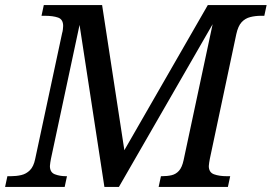

<svg xmlns="http://www.w3.org/2000/svg" viewBox="-40 -734 1067 754"><path d="M-20 0 -11 -42H2Q24 -42 43.5 -46.5Q63 -51 77.5 -65.5Q92 -80 98 -109L204 -604Q206 -610 207 -619Q208 -628 208 -632Q208 -658 188 -665Q168 -672 136 -672H123L132 -714H361L453 -114H431L776 -714H1007L998 -672H985Q963 -672 943 -667Q923 -662 909 -647Q895 -632 888 -600L784 -110Q783 -104 781.5 -95.5Q780 -87 780 -82Q780 -57 800.5 -49.5Q821 -42 852 -42H864L855 0H583L592 -42H595Q617 -42 634 -46Q651 -50 663 -63.5Q675 -77 681 -105L801 -667L810 -665L427 0H370L268 -665L279 -667L160 -110Q159 -104 157.5 -95.5Q156 -87 156 -82Q156 -57 175.5 -49.5Q195 -42 220 -42H223L214 0Z"/></svg>

Font: Noto Serif
Style: Italic
Weight: 400
Italic angle: -12°
Designer: Monotype Design Team
Foundry: Monotype Imaging Inc.
Version: Version 2.013